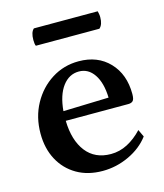

<svg xmlns="http://www.w3.org/2000/svg" viewBox="-101 -722 693 811"><g transform="rotate(-15 245.5 -316.5)"><path d="M249 12Q184 12 136 -16Q88 -44 61.5 -93.5Q35 -143 35 -208Q35 -280 66.5 -337.5Q98 -395 151 -428.5Q204 -462 269 -462Q352 -462 402.5 -409Q453 -356 453 -270Q453 -247 446 -240Q439 -233 426 -233H152Q154 -147 192.5 -97.5Q231 -48 301 -48Q339 -48 373.5 -66Q408 -84 438 -116L453 -84Q420 -40 364.5 -14Q309 12 249 12ZM259 -420Q216 -420 187.5 -382Q159 -344 153 -275L352 -281Q350 -346 325 -383Q300 -420 259 -420ZM390 -572H112Q108 -580 108 -598Q108 -632 123 -645H402Q403 -641 404.5 -634Q406 -627 406 -618Q406 -586 390 -572Z"/></g></svg>

Font: Petrona SemiBold
Style: Regular
Weight: 600
Designer: Ringo R. Seeber
Foundry: Ringo R. Seeber
Version: Version 2.001; ttfautohint (v1.8.3)